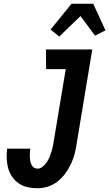

<svg xmlns="http://www.w3.org/2000/svg" viewBox="-20 -1000 585 1028"><path d="M180 8Q153 8 127 2Q101 -4 80.5 -18Q60 -32 45.5 -53Q31 -74 24 -98.5Q17 -123 16 -150Q15 -177 18 -204H142Q141 -193 140 -182Q139 -171 139.5 -160Q140 -149 142 -138.5Q144 -128 148.5 -118.5Q153 -109 161.5 -103Q170 -97 181 -97Q196 -97 209 -108Q222 -119 231 -132.5Q240 -146 246 -161Q252 -176 256.5 -191Q261 -206 264 -221Q267 -236 269 -251L332 -630H227L226 -735H474L391 -234Q387 -206 380 -178Q373 -150 360.5 -123.5Q348 -97 330 -72Q312 -47 288.5 -28.5Q265 -10 236.5 -1Q208 8 180 8ZM297 -804 251 -842 363 -980H479L545 -837L536 -833L489 -809L411 -914Z"/></svg>

Font: Iosevka Curly Extrabold
Style: Italic
Weight: 800
Italic angle: -9°
Monospace: yes
Designer: Belleve Invis
Foundry: Belleve Invis
Version: Version 22.1.2; ttfautohint (v1.8.4)